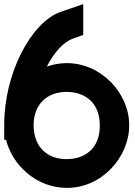

<svg xmlns="http://www.w3.org/2000/svg" viewBox="-32 -863 655 934"><path d="M262.6 -805 373 -843V-693L322.4 -675C279.6 -660.3 232.6 -611.3 196 -539.5C226.9 -549.9 259.4 -555.8 292.5 -556C461.5 -556 597.5 -408 596.5 -253C596.5 -98 462.7 52 292.5 51C149.3 51 29.6 -55.1 -2.6 -183H-11.5V-253V-253.5V-254C-12.5 -506 120 -755 262.6 -805ZM131.5 -253.5C131.7 -150.8 196.1 -88 292.5 -89C390.2 -89 454.7 -150 453.5 -253C453.5 -355 391.4 -415 292.5 -416C194.9 -416 131.7 -354.2 131.5 -253.5Z"/></svg>

Font: Nordica Plus
Style: NordicaClassicRgExt
Weight: 500
Version: Version 1.01